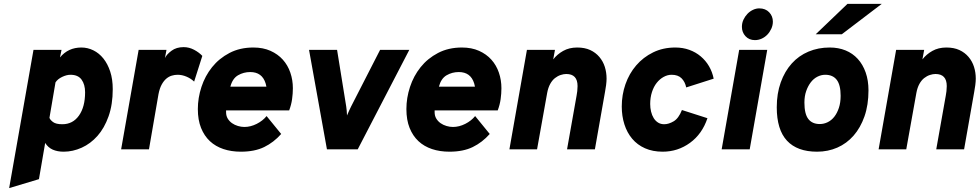

<svg xmlns="http://www.w3.org/2000/svg" viewBox="-20 -767 5031 986"><path d="M307 12Q275 12 251 1.5Q227 -9 212 -33L180 153L27 199L152 -511H296L288 -472Q330 -523 398 -523Q430 -523 459.5 -508.5Q489 -494 511 -466.5Q533 -439 546 -399.5Q559 -360 559 -309Q559 -230 537.5 -169.5Q516 -109 480.5 -69Q445 -29 399.5 -8.5Q354 12 307 12ZM300 -129Q354 -129 385.5 -173.5Q417 -218 417 -293Q417 -333 399 -358Q381 -383 342 -383Q322 -383 299 -372Q276 -361 265 -344L234 -162Q237 -152 252 -140.5Q267 -129 300 -129Z M692 -511H835L827 -469Q836 -488 861 -506.5Q886 -525 923 -525Q951 -525 976.5 -511.5Q1002 -498 1019 -480L977 -348Q960 -364 937.5 -373.5Q915 -383 892 -383Q877 -383 862 -378.5Q847 -374 834 -363Q821 -352 810.5 -333Q800 -314 794 -284L745 0H602Z M1217 12Q1168 12 1127.5 -1.5Q1087 -15 1058 -42Q1029 -69 1012.5 -110Q996 -151 996 -207Q996 -264 1014.5 -320.5Q1033 -377 1069 -422Q1105 -467 1158.5 -495Q1212 -523 1281 -523Q1331 -523 1369 -506Q1407 -489 1432.5 -460.5Q1458 -432 1471 -394Q1484 -356 1484 -314Q1484 -287 1480 -258Q1476 -229 1465 -200H1141V-191Q1141 -172 1149.5 -158Q1158 -144 1171.5 -134.5Q1185 -125 1202 -120Q1219 -115 1235 -115Q1267 -115 1298.5 -131Q1330 -147 1349 -171L1424 -79Q1386 -36 1337 -12Q1288 12 1217 12ZM1348 -322Q1347 -327 1346 -331Q1345 -335 1344 -339Q1326 -397 1265 -397Q1231 -397 1202.5 -380.5Q1174 -364 1163 -322Z M1567 -511H1711L1758 -220Q1760 -209 1760.5 -199Q1761 -189 1762 -174Q1769 -189 1773 -199Q1777 -209 1783 -220L1932 -511H2082L1817 0H1659Z M2288 12Q2239 12 2198.5 -1.5Q2158 -15 2129 -42Q2100 -69 2083.5 -110Q2067 -151 2067 -207Q2067 -264 2085.5 -320.5Q2104 -377 2140 -422Q2176 -467 2229.5 -495Q2283 -523 2352 -523Q2402 -523 2440 -506Q2478 -489 2503.5 -460.5Q2529 -432 2542 -394Q2555 -356 2555 -314Q2555 -287 2551 -258Q2547 -229 2536 -200H2212V-191Q2212 -172 2220.5 -158Q2229 -144 2242.5 -134.5Q2256 -125 2273 -120Q2290 -115 2306 -115Q2338 -115 2369.5 -131Q2401 -147 2420 -171L2495 -79Q2457 -36 2408 -12Q2359 12 2288 12ZM2419 -322Q2418 -327 2417 -331Q2416 -335 2415 -339Q2397 -397 2336 -397Q2302 -397 2273.5 -380.5Q2245 -364 2234 -322Z M2686 -511H2830L2821 -462Q2841 -488 2872 -505.5Q2903 -523 2944 -523Q2983 -523 3011 -510Q3039 -497 3058 -474.5Q3077 -452 3086 -423.5Q3095 -395 3095 -363Q3095 -349 3092.5 -329.5Q3090 -310 3087 -295L3035 0H2892L2941 -276Q2943 -285 2944.5 -299Q2946 -313 2946 -325Q2946 -387 2888 -387Q2875 -387 2859.5 -382Q2844 -377 2830 -366Q2816 -355 2805.5 -336Q2795 -317 2790 -290L2738 0H2596Z M3383 12Q3332 12 3292.5 -5.5Q3253 -23 3226.5 -54.5Q3200 -86 3186.5 -128.5Q3173 -171 3173 -220Q3173 -280 3192 -334.5Q3211 -389 3247 -431Q3283 -473 3334 -498Q3385 -523 3448 -523Q3487 -523 3520 -511Q3553 -499 3578.5 -477.5Q3604 -456 3621 -427Q3638 -398 3645 -363L3504 -318Q3498 -347 3480 -365Q3462 -383 3429 -383Q3408 -383 3388 -372Q3368 -361 3352.5 -341.5Q3337 -322 3328 -294Q3319 -266 3319 -233Q3319 -213 3323.5 -194Q3328 -175 3337 -160.5Q3346 -146 3359.5 -137.5Q3373 -129 3391 -129Q3414 -129 3439.5 -144Q3465 -159 3482 -202L3613 -160Q3586 -79 3523.5 -33.5Q3461 12 3383 12Z M3857 -561Q3827 -561 3808.5 -581Q3790 -601 3790 -629Q3790 -649 3798 -666Q3806 -683 3818.5 -696Q3831 -709 3847 -716.5Q3863 -724 3879 -724Q3911 -724 3930 -704Q3949 -684 3949 -656Q3949 -637 3941 -619.5Q3933 -602 3920.5 -589Q3908 -576 3891.5 -568.5Q3875 -561 3857 -561ZM3776 -511H3920L3830 0H3686Z M4169 -591 4332 -747H4508L4303 -591ZM4176 12Q4074 12 4021.5 -44.5Q3969 -101 3969 -216Q3969 -287 3989.5 -344Q4010 -401 4046 -441Q4082 -481 4132 -502Q4182 -523 4241 -523Q4286 -523 4322.5 -508Q4359 -493 4385 -464.5Q4411 -436 4425.5 -395Q4440 -354 4440 -303Q4440 -228 4419.5 -169.5Q4399 -111 4363.5 -70.5Q4328 -30 4280 -9Q4232 12 4176 12ZM4190 -130Q4211 -130 4230.5 -139.5Q4250 -149 4264.5 -167.5Q4279 -186 4288 -213Q4297 -240 4297 -275Q4297 -331 4277 -357Q4257 -383 4218 -383Q4197 -383 4177.5 -373Q4158 -363 4143.5 -344Q4129 -325 4120 -299Q4111 -273 4111 -240Q4111 -182 4131 -156Q4151 -130 4190 -130Z M4582 -511H4726L4717 -462Q4737 -488 4768 -505.5Q4799 -523 4840 -523Q4879 -523 4907 -510Q4935 -497 4954 -474.5Q4973 -452 4982 -423.5Q4991 -395 4991 -363Q4991 -349 4988.5 -329.5Q4986 -310 4983 -295L4931 0H4788L4837 -276Q4839 -285 4840.5 -299Q4842 -313 4842 -325Q4842 -387 4784 -387Q4771 -387 4755.5 -382Q4740 -377 4726 -366Q4712 -355 4701.5 -336Q4691 -317 4686 -290L4634 0H4492Z"/></svg>

Font: Overpass Heavy
Style: Italic
Weight: 900
Italic angle: -10°
Designer: Delve Withrington, Dave Bailey
Foundry: Delve Fonts
Version: Version 3.000;DELV;Overpass